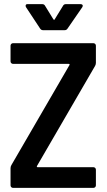

<svg xmlns="http://www.w3.org/2000/svg" viewBox="-20 -909 520 929"><path d="M31 -12V-95Q31 -103 35 -110L316 -594Q319 -600 312 -600H43Q38 -600 34.5 -603.5Q31 -607 31 -612V-688Q31 -693 34.5 -696.5Q38 -700 43 -700H432Q437 -700 440.5 -696.5Q444 -693 444 -688V-605Q444 -597 440 -590L159 -106Q156 -100 163 -100H432Q437 -100 440.5 -96.5Q444 -93 444 -88V-12Q444 -7 440.5 -3.5Q437 0 432 0H43Q38 0 34.5 -3.5Q31 -7 31 -12ZM104 -881Q104 -889 113 -889H184Q194 -889 198 -881L238 -816Q240 -813 242 -813Q244 -813 245 -816L285 -881Q289 -889 299 -889H370Q377 -889 379.5 -884.5Q382 -880 378 -874L307 -771Q302 -763 293 -763H188Q179 -763 174 -771L106 -874Q104 -877 104 -881Z"/></svg>

Font: Barlow Semi Condensed SemiBold
Style: Regular
Weight: 600
Width: 4
Designer: Jeremy Tribby
Foundry: Tribby Type
Version: Version 1.408